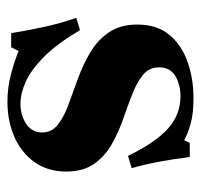

<svg xmlns="http://www.w3.org/2000/svg" viewBox="-32 -498 540 516"><g transform="rotate(90 238.0 -240.0)"><path d="M161 -398Q161 -371 181 -354.5Q201 -338 233 -325.5Q265 -313 301 -300.5Q337 -288 369 -269.5Q401 -251 421 -222Q441 -193 441 -148Q441 -98 415.5 -62.5Q390 -27 347.5 -8.5Q305 10 254 10Q214 10 177.5 0Q141 -10 117 -20L107 0H69Q63 -39 52.5 -87.5Q42 -136 28 -175L61 -185Q97 -124 132 -89Q167 -54 199 -39.5Q231 -25 258 -25Q290 -25 313 -40.5Q336 -56 336 -83Q336 -109 315 -125.5Q294 -142 261 -154Q228 -166 191 -179.5Q154 -193 121 -212.5Q88 -232 67 -262.5Q46 -293 46 -339Q46 -392 73.5 -425Q101 -458 146 -474Q191 -490 244 -490Q286 -490 313.5 -482Q341 -474 357 -465L364 -480H402Q407 -439 414.5 -398.5Q422 -358 432 -324L399 -314Q363 -388 325.5 -421.5Q288 -455 239 -455Q207 -455 184 -441Q161 -427 161 -398Z"/></g></svg>

Font: Brygada 1918
Style: Bold
Weight: 700
Designer: Mateusz Machalski | Borys Kosmynka | Przemek Hoffer
Foundry: NIEPODLEGLA 2018
Version: Version 3.006